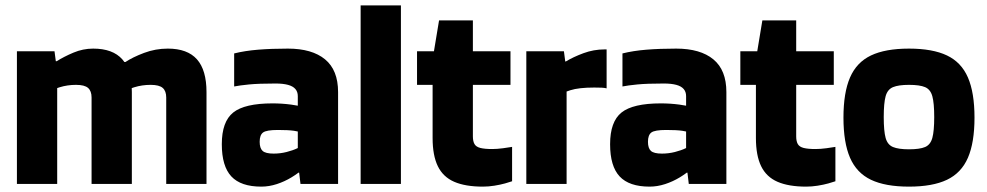

<svg xmlns="http://www.w3.org/2000/svg" viewBox="-20 -685 3674 715"><path d="M43 0V-494H183L193 -418V0ZM165 -346V-457H191Q218 -474 253.5 -489Q289 -504 327 -504Q400 -504 435.5 -464Q471 -424 471 -342V0H321V-322Q321 -346 308 -357.5Q295 -369 263 -369Q231 -369 202 -360Q173 -351 165 -346ZM443 -346V-454H447Q474 -472 516.5 -488Q559 -504 605 -504Q678 -504 713.5 -464Q749 -424 749 -342V0H599V-322Q599 -346 586 -357.5Q573 -369 541 -369Q509 -369 480 -360Q451 -351 443 -346Z M806 -148Q806 -232 848.5 -266Q891 -300 995 -300Q1030 -300 1064 -295.5Q1098 -291 1108 -286V-190Q1095 -195 1074.5 -198Q1054 -201 1015 -201Q972 -201 959.5 -191.5Q947 -182 947 -157Q947 -133 958 -123Q969 -113 999 -113Q1024 -113 1047.5 -119Q1071 -125 1087.5 -133Q1104 -141 1108 -146V-56Q1091 -40 1065.5 -24.5Q1040 -9 1011 0.5Q982 10 953 10Q877 10 841.5 -28Q806 -66 806 -148ZM1099 0 1094 -42H1089V-327Q1089 -343 1080 -353.5Q1071 -364 1052.5 -369Q1034 -374 1006 -374Q943 -374 907.5 -370.5Q872 -367 852 -363V-486Q892 -496 941.5 -500Q991 -504 1052 -504Q1142 -504 1190.5 -464Q1239 -424 1239 -342V0Z M1473 0H1323V-665H1473Z M1887 -10Q1879 -7 1861 -2Q1843 3 1821 6.5Q1799 10 1778 10Q1713 10 1671.5 -8Q1630 -26 1610.5 -66Q1591 -106 1591 -171V-464L1615 -609H1741V-177Q1741 -159 1747 -148.5Q1753 -138 1769 -134Q1785 -130 1813 -130Q1831 -130 1853.5 -133Q1876 -136 1887 -138ZM1533 -369V-494H1881V-369Z M1940 0V-494H2080L2090 -418V0ZM2062 -333V-456H2087Q2115 -473 2153 -487Q2191 -501 2231 -501Q2233 -501 2235 -501Q2237 -501 2239 -501V-356Q2231 -358 2220.5 -358.5Q2210 -359 2193 -359Q2135 -359 2104 -349Q2073 -339 2062 -333Z M2252 -148Q2252 -232 2294.5 -266Q2337 -300 2441 -300Q2476 -300 2510 -295.5Q2544 -291 2554 -286V-190Q2541 -195 2520.5 -198Q2500 -201 2461 -201Q2418 -201 2405.5 -191.5Q2393 -182 2393 -157Q2393 -133 2404 -123Q2415 -113 2445 -113Q2470 -113 2493.5 -119Q2517 -125 2533.5 -133Q2550 -141 2554 -146V-56Q2537 -40 2511.5 -24.5Q2486 -9 2457 0.5Q2428 10 2399 10Q2323 10 2287.5 -28Q2252 -66 2252 -148ZM2545 0 2540 -42H2535V-327Q2535 -343 2526 -353.5Q2517 -364 2498.5 -369Q2480 -374 2452 -374Q2389 -374 2353.5 -370.5Q2318 -367 2298 -363V-486Q2338 -496 2387.5 -500Q2437 -504 2498 -504Q2588 -504 2636.5 -464Q2685 -424 2685 -342V0Z M3091 -10Q3083 -7 3065 -2Q3047 3 3025 6.5Q3003 10 2982 10Q2917 10 2875.5 -8Q2834 -26 2814.5 -66Q2795 -106 2795 -171V-464L2819 -609H2945V-177Q2945 -159 2951 -148.5Q2957 -138 2973 -134Q2989 -130 3017 -130Q3035 -130 3057.5 -133Q3080 -136 3091 -138ZM2737 -369V-494H3085V-369Z M3365 10Q3277 10 3223.5 -15.5Q3170 -41 3145.5 -97.5Q3121 -154 3121 -247Q3121 -340 3145.5 -396.5Q3170 -453 3223.5 -478.5Q3277 -504 3365 -504Q3453 -504 3506.5 -478.5Q3560 -453 3584.5 -396.5Q3609 -340 3609 -247Q3609 -154 3584.5 -97.5Q3560 -41 3506.5 -15.5Q3453 10 3365 10ZM3365 -129Q3405 -129 3425 -137.5Q3445 -146 3452 -171.5Q3459 -197 3459 -249Q3459 -301 3452 -326.5Q3445 -352 3425 -360.5Q3405 -369 3365 -369Q3326 -369 3305.5 -360.5Q3285 -352 3278 -326.5Q3271 -301 3271 -249Q3271 -197 3278 -171.5Q3285 -146 3305.5 -137.5Q3326 -129 3365 -129Z"/></svg>

Font: Blinker
Style: Regular
Weight: 400
Designer: Juergen Huber
Foundry: supertype
Version: 1.017